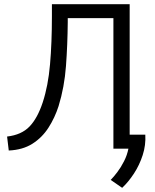

<svg xmlns="http://www.w3.org/2000/svg" viewBox="-20 -713 744 921"><path d="M566 188 511 150Q525 136 542.5 113Q560 90 575 60.5Q590 31 596 0H524V-626H305V-606Q304 -498 296.5 -396.5Q289 -295 261 -204Q243 -148 212.5 -100.5Q182 -53 135.5 -23.5Q89 6 22 9L14 -58Q83 -66 121.5 -106Q160 -146 185 -222Q211 -301 220 -404.5Q229 -508 229 -635V-693H602V-67H677Q680 -17 664.5 31Q649 79 622.5 119.5Q596 160 566 188Z"/></svg>

Font: Ubuntu Sans
Style: Regular
Weight: 400
Designer: Dalton Maag Ltd
Foundry: Dalton Maag Ltd
Version: Version 1.006; ttfautohint (v1.8.4.7-5d5b)